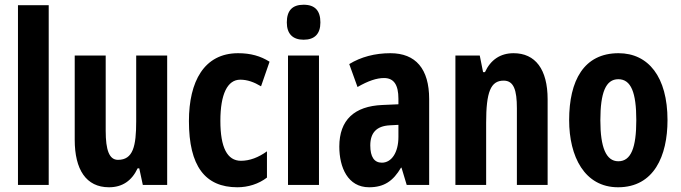

<svg xmlns="http://www.w3.org/2000/svg" viewBox="-20 -782 2879 812"><path d="M186 0V-760H56V0Z M687 -547H556V-269C556 -164 543 -106 479 -106C442 -106 427 -147 427 -229V-547H296V-191C296 -65 344 10 441 10C497 10 537 -17 562 -70H569L584 0H687Z M984 10C1029 10 1074 -4 1109 -31V-142C1073 -116 1036 -102 999 -102C941 -102 912 -158 912 -271C912 -384 942 -445 996 -445C1026 -445 1054 -435 1084 -417L1120 -521C1082 -545 1040 -557 987 -557C843 -557 779 -437 779 -270C779 -80 847 10 984 10Z M1264 -762C1216 -762 1193 -737 1193 -687C1193 -639 1218 -614 1264 -614C1311 -614 1335 -639 1335 -687C1335 -736 1313 -762 1264 -762ZM1329 -547H1198V0H1329Z M1631 -557C1565 -557 1506 -541 1457 -511L1492 -414C1537 -440 1573 -452 1604 -452C1646 -452 1665 -423 1665 -364V-341L1597 -338C1479 -333 1415 -275 1415 -162C1415 -74 1451 10 1541 10C1605 10 1643 -17 1676 -73H1678L1700 0H1795V-363C1795 -491 1738 -557 1631 -557ZM1628 -252 1665 -254V-203C1665 -137 1636 -94 1595 -94C1563 -94 1546 -118 1546 -167C1546 -221 1573 -249 1628 -252Z M2152 -557C2096 -557 2055 -529 2031 -477H2023L2009 -547H1906V0H2036V-263C2036 -393 2055 -441 2110 -441C2153 -441 2166 -401 2166 -324V0H2296V-362C2296 -489 2244 -557 2152 -557Z M2803 -274C2803 -457 2722 -557 2596 -557C2449 -557 2387 -441 2387 -274C2387 -120 2452 10 2594 10C2746 10 2803 -123 2803 -274ZM2519 -273C2519 -391 2542 -447 2595 -447C2649 -447 2671 -390 2671 -274C2671 -158 2649 -100 2595 -100C2543 -100 2519 -159 2519 -273Z"/></svg>

Font: Noto Sans Georgian ExtraCondensed Bold
Style: Regular
Weight: 700
Width: 2
Designer: Monotype Design Team, Akaki Razmadze
Foundry: Google LLC
Version: Version 2.005